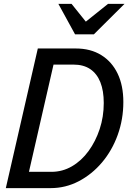

<svg xmlns="http://www.w3.org/2000/svg" viewBox="-20 -970 665 990"><path d="M73 0 93 -84H245Q302 -84 351 -112.5Q400 -141 436.5 -191Q473 -241 494 -304.5Q515 -368 515 -439Q515 -502 497.5 -546Q480 -590 445.5 -613.5Q411 -637 358 -637H218L233 -720H371Q447 -720 502 -686Q557 -652 586.5 -590.5Q616 -529 616 -444Q616 -355 587 -274.5Q558 -194 506 -132.5Q454 -71 386 -35.5Q318 0 241 0ZM10 0 175 -720H275L110 0ZM367 -793 281 -950H349L455 -818H372L537 -950H622L464 -793Z"/></svg>

Font: Instrument Sans SemiCondensed Medium
Style: Italic
Weight: 500
Width: 4
Italic angle: -13°
Designer: Rodrigo Fuenzalida
Foundry: fragTYPE
Version: Version 1.000;gftools[0.9.28]